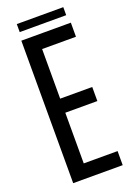

<svg xmlns="http://www.w3.org/2000/svg" viewBox="-167 -951 700 1013"><g transform="rotate(-20 183.0 -445.0)"><path d="M59.5 0V-800H337.5V-721H147.5V-442.5H327.5V-363.5H147.5V-79H337.5V0ZM67 -890.5H328V-845.5H67Z"/></g></svg>

Font: Big Shoulders Text Thin Medium
Style: Regular
Weight: 500
Version: Version 2.002